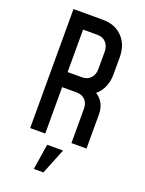

<svg xmlns="http://www.w3.org/2000/svg" viewBox="-176 -833 861 1137"><g transform="rotate(20 254.5 -265.0)"><path d="M83 0V-750H268Q345.5 -750 391.8 -702Q438 -654 438 -575V-467.5Q438 -415.5 416.8 -375.8Q395.5 -336 356.5 -313.5L351 -343Q392.5 -327.5 415.2 -295Q438 -262.5 438 -217.5V0H343V-217.5Q343 -251.5 322.8 -272Q302.5 -292.5 268 -292.5H178V0ZM178 -387.5H268Q302.5 -387.5 322.8 -409.5Q343 -431.5 343 -467.5V-575Q343 -611 322.8 -633Q302.5 -655 268 -655H178ZM186 220 211.5 58.5H311.5L246.5 220Z"/></g></svg>

Font: Mohave Medium
Style: Regular
Weight: 500
Designer: Gumpita Rahayu
Foundry: Tokotype
Version: Version 2.003